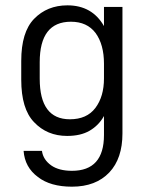

<svg xmlns="http://www.w3.org/2000/svg" viewBox="-20 -537 551 715"><path d="M121.1 122.1Q72.3 85.9 67.9 24.9H136.2Q140.6 57.6 170.9 79.1Q199.7 99.1 248 99.1Q367.2 99.1 367.2 -34.2V-105Q347.7 -69.8 313 -49.8Q279.8 -30.8 230 -30.8Q155.3 -30.8 106.9 -82Q59.1 -131.3 59.1 -240.2V-310.1Q59.1 -417.5 106.9 -466.8Q155.8 -517.1 231 -517.1Q323.2 -517.1 367.2 -439.9V-511.2H436V-40Q436 53.2 387.2 105Q336.9 158.2 248 158.2Q167.5 158.2 121.1 122.1ZM335 -134.8Q367.2 -177.2 367.2 -245.1V-299.8Q367.2 -371.1 335.9 -414.1Q304.2 -456.1 244.1 -456.1Q127.9 -456.1 127.9 -305.2V-244.1Q127.9 -92.8 240.2 -92.8Q303.2 -92.8 335 -134.8Z"/></svg>

Font: D-DIN-PRO
Style: Regular
Weight: 400
Designer: Charles Nix
Foundry: Datto Inc.
Version: Version 1.000;hotconv 1.0.109;makeotfexe 2.5.65596